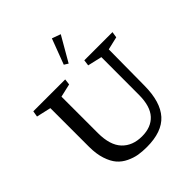

<svg xmlns="http://www.w3.org/2000/svg" viewBox="-230 -974 1127 1127"><g transform="rotate(-45 334.0 -410.0)"><path d="M357.9 -51.8Q433.6 -51.8 475.1 -96.9Q516.6 -142.1 517.1 -235.4L517.6 -549.8L428.7 -570.3L433.6 -607.4H667.5L661.6 -570.3L580.6 -551.3L578.1 -251.5Q577.1 -117.7 518.3 -52.5Q459.5 12.7 333.5 12.7Q296.4 12.7 265.4 7.6Q234.4 2.4 201.4 -13.2Q168.5 -28.8 146 -54.7Q123.5 -80.6 108.9 -125Q94.2 -169.4 94.2 -229V-549.8L3.9 -570.3L10.3 -607.4H274.9L270.5 -570.3L188 -551.3V-249Q188 -148.4 233.6 -100.1Q279.3 -51.8 357.9 -51.8ZM390.1 -833 444.3 -813.5 355 -658.7 330.1 -674.3Z"/></g></svg>

Font: Neuton
Style: Regular
Weight: 400
Designer: Brian M Zick
Version: Version 1.3